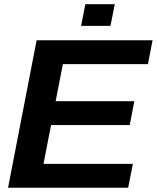

<svg xmlns="http://www.w3.org/2000/svg" viewBox="-20 -876 732 896"><path d="M600.1 -111.3 578.1 0H17.6L150.9 -688H691.9L670.4 -576.7H273.4L239.7 -403.8H606.9L585.4 -292.5H218.3L183.1 -111.3ZM515.6 -856.4 495.6 -755.4H358.4L378.4 -856.4Z"/></svg>

Font: Arimo
Style: Italic
Weight: 400
Italic angle: -12°
Designer: Steve Matteson
Foundry: Monotype Imaging Inc.
Version: Version 1.33